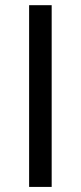

<svg xmlns="http://www.w3.org/2000/svg" viewBox="-20 -735 318 755"><path d="M183.2 0H94.5V-714.6H183.2Z"/></svg>

Font: Intratopia Thin
Style: Regular
Weight: 100
Designer: Rasmus Andersson
Foundry: rsms
Version: Version 3.000;Glyphs 3.2.3 (3260)